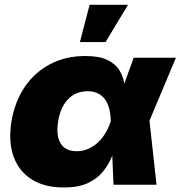

<svg xmlns="http://www.w3.org/2000/svg" viewBox="-20 -789 771 820"><path d="M252.4 11.7Q169.9 11.7 115.2 -22.9Q60.5 -57.6 37.8 -120.8Q15.1 -184.1 28.8 -270Q43.5 -356 86.4 -418.7Q129.4 -481.4 195.3 -515.6Q261.2 -549.8 344.2 -549.8Q403.8 -549.8 438.2 -533.2Q472.7 -516.6 489.3 -490Q505.9 -463.4 510.7 -432.4Q515.6 -401.4 516.1 -372.6H573.2L618.2 -275.9L648.4 0H464.8L453.1 -272.5Q452.1 -305.7 445.1 -329.6Q438 -353.5 425.3 -368.7Q412.6 -383.8 394.8 -391.6Q377 -399.4 354 -399.4Q320.3 -399.4 294.7 -384.3Q269 -369.1 252.2 -341.1Q235.4 -313 228.5 -272Q221.7 -231 228.5 -202.1Q235.4 -173.3 255.4 -158.2Q275.4 -143.1 307.6 -143.1Q331.5 -143.1 353.3 -151.9Q375 -160.6 393.8 -176.5Q412.6 -192.4 427.5 -216.1Q442.4 -239.7 452.6 -269.5L550.8 -542.5H731.4L616.7 -269.5L540.5 -177.7H480Q469.7 -148.4 455.8 -115.7Q441.9 -83 418 -54Q394 -24.9 354.2 -6.6Q314.5 11.7 252.4 11.7ZM321.3 -609.4 362.8 -768.6H526.9L430.7 -609.4Z"/></svg>

Font: Inter 16pt Black
Style: Italic
Weight: 900
Italic angle: -9.3988°
Version: Version 4.001;git-66647c0bb